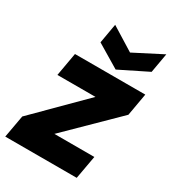

<svg xmlns="http://www.w3.org/2000/svg" viewBox="-211 -901 908 1007"><g transform="rotate(30 243.0 -398.0)"><path d="M506.4 -557.9 482.5 -422.1 196.5 -141.1H438.5L413.1 0H-19.6L4.8 -135.8L286 -416.8H55.6L80.5 -557.9ZM326.7 -708.9 496.3 -796 475.5 -677.9 305.9 -593.9 165.8 -677.9 186.5 -796Z"/></g></svg>

Font: Poppins Variable
Style: Italic
Weight: 100
Italic angle: -10°
Designer: Jonny Pinhorn
Foundry: Indian Type Foundry
Version: Version 6.000